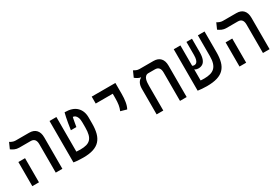

<svg xmlns="http://www.w3.org/2000/svg" viewBox="53 -1477 3411 2351"><g transform="rotate(-30 1758.0 -301.0)"><path d="M403.8 0V-402.3Q403.8 -488.3 331.1 -488.3H170.4Q134.3 -488.3 106.9 -500.7Q79.6 -513.2 59.6 -528.3L96.7 -611.8Q107.9 -604 129.4 -595Q150.9 -585.9 174.3 -585.9H365.7Q429.7 -585.9 463.6 -549.3Q497.6 -512.7 497.6 -444.3V0ZM72.3 0V-341.3H166.5V0Z M791 9.8Q767.1 9.8 740.7 8.5Q714.4 7.3 691.4 5.1Q668.5 2.9 653.8 0L692.4 -103.5Q720.2 -99.6 747.3 -96.7Q774.4 -93.8 807.1 -93.8Q857.9 -93.8 893.3 -103.8Q928.7 -113.8 950.9 -137Q973.1 -160.2 983.4 -199.5Q993.7 -238.8 993.7 -297.4V-366.2Q993.7 -412.1 983.2 -438.2Q972.7 -464.4 957 -475.3Q941.4 -486.3 925.8 -486.3Q922.9 -474.6 919.7 -459.5Q916.5 -444.3 912.4 -420.4Q908.2 -396.5 901.4 -356.9H823.7Q831.1 -407.7 838.1 -449.2Q845.2 -490.7 852.3 -524.7Q859.4 -558.6 866.7 -585.9Q979 -585.9 1034.7 -531Q1090.3 -476.1 1090.3 -384.8V-296.9Q1090.3 -219.7 1075 -162.1Q1059.6 -104.5 1024.9 -66.4Q990.2 -28.3 932.6 -9.3Q875 9.8 791 9.8ZM653.8 0V-585.9H751V0Z M1548.3 -232.4 1462.9 -256.8Q1478.5 -293 1484.9 -332.3Q1491.2 -371.6 1491.2 -428.2V-585.9H1585V-428.2Q1585 -371.6 1576.7 -320.3Q1568.4 -269 1548.3 -232.4ZM1250.5 -487.8V-585.9H1585V-487.8Z M2254.9 -444.3V0H2160.6V-401.9Q2160.6 -487.8 2087.9 -487.8H1902.8Q1876 -487.8 1851.6 -501.7Q1827.1 -515.6 1811.5 -528.3L1848.6 -611.8Q1859.9 -604 1881.3 -595Q1902.8 -585.9 1926.3 -585.9H2122.6Q2186.5 -585.9 2220.7 -549.3Q2254.9 -512.7 2254.9 -444.3ZM1890.1 -484.4V-521L1999.5 -488.3Q1972.2 -488.3 1956.8 -474.4Q1941.4 -460.4 1934.6 -439Q1927.7 -417.5 1926 -393.8Q1924.3 -370.1 1924.3 -350.1V0H1830.1V-359.4Q1830.1 -410.2 1847.4 -441.9Q1864.7 -473.6 1890.1 -484.4Z M2537.6 9.3Q2503.4 9.3 2467.8 6.3Q2432.1 3.4 2410.6 0L2433.1 -98.1Q2436.5 -96.7 2449.7 -95.2Q2462.9 -93.8 2481.7 -92Q2500.5 -90.3 2520 -89.4Q2539.6 -88.4 2555.2 -88.4Q2604 -88.4 2640.9 -98.4Q2677.7 -108.4 2702.1 -131.6Q2726.6 -154.8 2739 -194.1Q2751.5 -233.4 2751.5 -292V-585.9H2845.7V-291.5Q2845.7 -214.4 2830.1 -157.7Q2814.5 -101.1 2778.8 -64Q2743.2 -26.9 2684.1 -8.8Q2625 9.3 2537.6 9.3ZM2504.4 0.5 2410.2 -0.5V-585.9H2504.4ZM2557.6 -231Q2530.8 -231 2513.9 -240.7Q2497.1 -250.5 2482.9 -262.7L2500 -301.3Q2506.8 -295.4 2514.4 -293Q2522 -290.5 2532.7 -290.5Q2548.3 -290.5 2561.3 -300.5Q2574.2 -310.5 2582 -335.2Q2589.8 -359.9 2589.8 -403.3V-585.9H2668V-399.9Q2668 -336.9 2654.3 -300Q2640.6 -263.2 2615.7 -247.1Q2590.8 -231 2557.6 -231Z M3333.5 0V-402.3Q3333.5 -488.3 3260.7 -488.3H3100.1Q3064 -488.3 3036.6 -500.7Q3009.3 -513.2 2989.3 -528.3L3026.4 -611.8Q3037.6 -604 3059.1 -595Q3080.6 -585.9 3104 -585.9H3295.4Q3359.4 -585.9 3393.3 -549.3Q3427.2 -512.7 3427.2 -444.3V0ZM3002 0V-341.3H3096.2V0Z"/></g></svg>

Font: Cascadia Code
Style: Regular
Weight: 400
Monospace: yes
Designer: Aaron Bell
Foundry: Saja Typeworks
Version: Version 2106.017